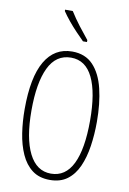

<svg xmlns="http://www.w3.org/2000/svg" viewBox="-102 -1010 724 1081"><g transform="rotate(10 259.5 -469.5)"><path d="M466 -358Q466 -285 456 -218.5Q446 -152 423 -100.5Q400 -49 360.5 -19.5Q321 10 261 10Q200 10 160 -20.5Q120 -51 96.5 -103.5Q73 -156 63 -221.5Q53 -287 53 -358Q53 -541 106.5 -632.5Q160 -724 261 -724Q336 -724 381 -676.5Q426 -629 446 -546Q466 -463 466 -358ZM92 -358Q92 -199 135.5 -112.5Q179 -26 261 -26Q344 -26 385.5 -110.5Q427 -195 427 -358Q427 -518 385.5 -603.5Q344 -689 261 -689Q175 -689 133.5 -602.5Q92 -516 92 -358ZM224 -949Q249 -909 277.5 -872Q306 -835 333 -802V-791H310Q291 -810 266.5 -835.5Q242 -861 219 -889Q196 -917 180 -941V-949Z"/></g></svg>

Font: Noto Sans Khmer UI ExtraCondensed ExtraLight
Style: Regular
Weight: 200
Width: 2
Designer: Danh Hong and the Monotype Design Team
Foundry: Monotype Imaging Inc.
Version: Version 2.002; ttfautohint (v1.8.4.7-5d5b)